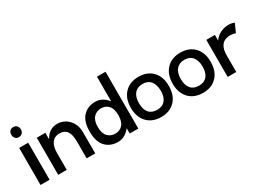

<svg xmlns="http://www.w3.org/2000/svg" viewBox="-24 -1164 2373 1745"><g transform="rotate(-30 1162.5 -291.0)"><path d="M94 -475Q75 -475 61.5 -489.5Q48 -504 48 -525V-529Q48 -551 61 -565.5Q74 -580 94 -580H101Q121 -580 134.5 -565.5Q148 -551 148 -529V-525Q148 -504 134.5 -490Q121 -476 101 -475ZM50 0V-389H145V0Z M456 -406Q528 -406 576 -354Q624 -302 624 -225V0H534V-178Q534 -251 509 -285.5Q484 -320 431 -320Q380 -320 352.5 -283Q325 -246 325 -178V-168V0H235V-389H325V-321Q371 -406 456 -406Z M986 -596H1076V0H986V-56Q932 14 857 14Q778 14 728.5 -37.5Q679 -89 679 -196Q679 -303 728.5 -355Q778 -407 857 -407Q932 -407 986 -337ZM980 -196Q980 -264 950.5 -296.5Q921 -329 873 -329Q826 -329 795 -296Q764 -263 764 -196Q764 -129 794.5 -96.5Q825 -64 873 -64Q921 -64 950.5 -96.5Q980 -129 980 -196Z M1510 -196Q1510 -99 1456.5 -42.5Q1403 14 1311 14Q1219 14 1165 -42.5Q1111 -99 1111 -196Q1111 -293 1165 -350Q1219 -407 1311 -407Q1403 -407 1457 -350Q1511 -293 1510 -196ZM1311 -61Q1366 -61 1395.5 -96Q1425 -131 1425 -196Q1424 -261 1395 -296.5Q1366 -332 1311 -332Q1256 -332 1226 -296.5Q1196 -261 1196 -196Q1196 -131 1225.5 -96Q1255 -61 1311 -61Z M1949 -196Q1949 -99 1895.5 -42.5Q1842 14 1750 14Q1658 14 1604 -42.5Q1550 -99 1550 -196Q1550 -293 1604 -350Q1658 -407 1750 -407Q1842 -407 1896 -350Q1950 -293 1949 -196ZM1750 -61Q1805 -61 1834.5 -96Q1864 -131 1864 -196Q1863 -261 1834 -296.5Q1805 -332 1750 -332Q1695 -332 1665 -296.5Q1635 -261 1635 -196Q1635 -131 1664.5 -96Q1694 -61 1750 -61Z M2104 -330Q2139 -380 2200 -399Q2261 -418 2317 -395L2277 -306Q2274 -308 2267.5 -310Q2261 -312 2241.5 -315Q2222 -318 2203 -316Q2104 -304 2104 -174V0H2014V-389H2104Z"/></g></svg>

Font: MB Grotesk
Style: Regular
Weight: 400
Designer: Nawras Khrais
Foundry: Nawras Khrais
Version: Version 1.000;PS 001.000;hotconv 1.0.88;makeotf.lib2.5.64775